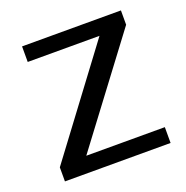

<svg xmlns="http://www.w3.org/2000/svg" viewBox="-101 -624 698 719"><g transform="rotate(-20 247.5 -265.0)"><path d="M460 0V-63H147L455 -473V-530H61V-468H347L39 -56V0Z"/></g></svg>

Font: Cheyenne Sans
Style: Regular
Weight: 400
Designer: The Public Sans project authors (U.S. Web Design System), Libre Franklin designed by Pablo Impallari and Rodrigo Fuenzal
Foundry: The Cheyenne Sans Project Authors
Version: Version 2.007